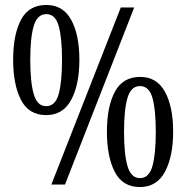

<svg xmlns="http://www.w3.org/2000/svg" viewBox="-20 -744 751 774"><path d="M166 -280Q96 -280 64.5 -341.5Q33 -403 33 -503Q33 -604 64.5 -664Q96 -724 167 -724Q234 -724 267 -664Q300 -604 300 -503Q300 -403 267 -341.5Q234 -280 166 -280ZM187 0 467 -714H521L242 0ZM166 -316Q203 -316 216.5 -364.5Q230 -413 230 -503Q230 -592 216.5 -639.5Q203 -687 167 -687Q130 -687 116 -639.5Q102 -592 102 -503Q102 -413 116 -364.5Q130 -316 166 -316ZM544 10Q474 10 442.5 -51.5Q411 -113 411 -213Q411 -314 443 -374Q475 -434 545 -434Q612 -434 645 -374Q678 -314 678 -213Q678 -113 645 -51.5Q612 10 544 10ZM544 -26Q581 -26 594.5 -74.5Q608 -123 608 -213Q608 -302 594.5 -349.5Q581 -397 544 -397Q508 -397 494 -349.5Q480 -302 480 -213Q480 -123 494 -74.5Q508 -26 544 -26Z"/></svg>

Font: Noto Serif Myanmar ExtraCondensed
Style: Regular
Weight: 400
Width: 2
Designer: Ben Mitchell and the Monotype Design Team
Foundry: Monotype Imaging Inc.
Version: Version 2.106; ttfautohint (v1.8.4.7-5d5b)